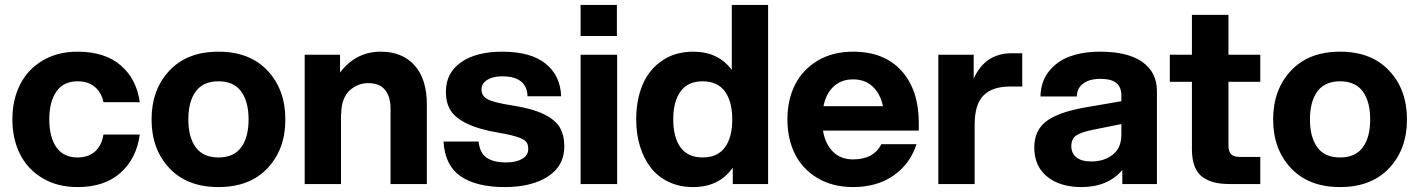

<svg xmlns="http://www.w3.org/2000/svg" viewBox="-20 -740 5705 772"><path d="M292 12.2Q210.9 12.2 150.9 -23.7Q90.8 -59.6 60.3 -120.6Q29.8 -181.6 29.8 -259.8Q29.8 -337.9 60.3 -399.2Q90.8 -460.4 150.9 -496.3Q210.9 -532.2 292 -532.2Q401.4 -532.2 465.3 -477.3Q529.3 -422.4 542 -329.1H396Q387.7 -369.1 360.6 -391.1Q333.5 -413.1 292 -413.1Q235.4 -413.1 206.8 -372.1Q178.2 -331.1 178.2 -259.8Q178.2 -188.5 206.8 -147.7Q235.4 -106.9 292 -106.9Q335.4 -106.9 362.3 -131.1Q389.2 -155.3 396 -199.2H542Q529.3 -103 464.8 -45.4Q400.4 12.2 292 12.2Z M1055.9 -64Q984.4 12.2 858.4 12.2Q732.4 12.2 660.9 -64Q589.4 -140.1 589.4 -259.8Q589.4 -379.4 660.9 -455.8Q732.4 -532.2 858.4 -532.2Q984.4 -532.2 1055.9 -455.8Q1127.4 -379.4 1127.4 -259.8Q1127.4 -140.1 1055.9 -64ZM767.1 -372.3Q737.3 -331.5 737.3 -259.8Q737.3 -188 767.1 -147.5Q796.9 -106.9 858.4 -106.9Q919.9 -106.9 949.7 -147.5Q979.5 -188 979.5 -259.8Q979.5 -331.5 949.7 -372.3Q919.9 -413.1 858.4 -413.1Q796.9 -413.1 767.1 -372.3Z M1550.3 -303.2Q1550.3 -350.1 1528.8 -377.9Q1507.3 -405.8 1459.5 -405.8Q1439.9 -405.8 1421.6 -398.7Q1403.3 -391.6 1387.2 -377.7Q1371.1 -363.8 1361.6 -339.4Q1352.1 -314.9 1352.1 -283.2H1351.1V0H1205.1V-520H1347.2V-448.2Q1410.6 -532.2 1511.2 -532.2Q1597.7 -532.2 1647 -477.1Q1696.3 -421.9 1696.3 -319.8V0H1550.3Z M2009.3 12.2Q1895.5 12.2 1832.3 -31.2Q1769 -74.7 1763.2 -170.9H1904.3Q1909.2 -125 1936.5 -106Q1963.9 -86.9 2015.1 -86.9Q2054.7 -86.9 2079.3 -101.1Q2104 -115.2 2104 -141.1Q2104 -159.2 2096.2 -169.2Q2088.4 -179.2 2063.2 -188.2Q2038.1 -197.3 1986.3 -206.1Q1905.8 -219.7 1858.2 -242.7Q1810.5 -265.6 1791.7 -296.1Q1772.9 -326.7 1772.9 -371.1Q1772.9 -446.8 1833.7 -489.5Q1894.5 -532.2 1999 -532.2Q2114.3 -532.2 2173.8 -484.1Q2233.4 -436 2236.3 -353H2101.1Q2098.6 -433.1 1999 -433.1Q1961.9 -433.1 1939 -418.7Q1916 -404.3 1916 -379.9Q1916 -354 1940.7 -340.8Q1965.3 -327.6 2040 -315.9Q2119.6 -303.7 2166.3 -281Q2212.9 -258.3 2231 -227.3Q2249 -196.3 2249 -150.9Q2249 -73.2 2183.3 -30.5Q2117.7 12.2 2009.3 12.2Z M2314.5 0V-520H2461.4V0ZM2314.5 -595.2V-720.2H2460.4V-595.2Z M3068.4 0H2926.3V-65.9Q2871.6 12.2 2767.1 12.2Q2712.4 12.2 2668.7 -8.5Q2625 -29.3 2596.7 -65.9Q2568.4 -102.5 2553.2 -151.9Q2538.1 -201.2 2538.1 -259.8Q2538.1 -338.4 2563.7 -399.2Q2589.4 -460 2642.1 -496.1Q2694.8 -532.2 2767.1 -532.2Q2867.7 -532.2 2922.4 -459V-720.2H3068.4ZM2805.2 -106.9Q2865.2 -106.9 2894.8 -147.5Q2924.3 -188 2924.3 -259.8Q2924.3 -331.5 2894.8 -372.3Q2865.2 -413.1 2805.2 -413.1Q2745.6 -413.1 2716.3 -372.3Q2687 -331.5 2687 -259.8Q2687 -188 2716.3 -147.5Q2745.6 -106.9 2805.2 -106.9Z M3410.2 12.2Q3328.1 12.2 3267.6 -23.7Q3207 -59.6 3176.5 -120.6Q3146 -181.6 3146 -259.8Q3146 -337.9 3176.5 -398.9Q3207 -460 3267.6 -496.1Q3328.1 -532.2 3410.2 -532.2Q3535.2 -532.2 3604.7 -455.3Q3674.3 -378.4 3674.3 -245.1V-214.8H3289.1Q3298.3 -160.2 3329.6 -129.6Q3360.8 -99.1 3410.2 -99.1Q3492.7 -99.1 3523.9 -160.2H3665Q3639.6 -81.1 3573 -34.4Q3506.3 12.2 3410.2 12.2ZM3291 -313H3530.3Q3519.5 -363.8 3488.5 -392.3Q3457.5 -420.9 3410.2 -420.9Q3362.8 -420.9 3332 -392.3Q3301.3 -363.8 3291 -313Z M3752.9 0V-520H3895V-423.8Q3940.9 -525.9 4048.3 -525.9H4090.3V-392.1H4041Q3971.2 -392.1 3935.1 -356.9Q3898.9 -321.8 3898.9 -237.8V0Z M4492.7 0V-56.2Q4433.6 12.2 4328.6 12.2Q4242.7 12.2 4190.7 -29.5Q4138.7 -71.3 4138.7 -147Q4138.7 -215.3 4186.8 -252.2Q4234.9 -289.1 4343.8 -308.1L4488.8 -333V-356.9Q4488.8 -388.7 4469.2 -405.8Q4449.7 -422.9 4403.8 -422.9Q4361.3 -422.9 4335.7 -404.3Q4310.1 -385.7 4309.6 -352.1H4163.6Q4164.6 -411.1 4197 -452.6Q4229.5 -494.1 4282.2 -513.2Q4335 -532.2 4402.8 -532.2Q4515.6 -532.2 4573.7 -490.5Q4631.8 -448.7 4631.8 -374V0ZM4287.6 -151.9Q4287.6 -123.5 4308.1 -107.2Q4328.6 -90.8 4367.7 -90.8Q4419.4 -90.8 4454.1 -117.9Q4488.8 -145 4488.8 -199.2V-241.2L4372.6 -217.8Q4326.7 -208.5 4307.1 -195.1Q4287.6 -181.6 4287.6 -151.9Z M4772.5 -680.2H4919.4V-520H5047.4V-411.1H4919.4V-154.8Q4919.4 -130.9 4929.9 -119.9Q4940.4 -108.9 4967.3 -108.9H5047.4V0H4927.2Q4892.1 0 4866.5 -5.6Q4840.8 -11.2 4818.4 -25.9Q4795.9 -40.5 4784.2 -69.1Q4772.5 -97.7 4772.5 -140.1V-411.1H4683.6V-520H4772.5Z M5565.7 -64Q5494.1 12.2 5368.2 12.2Q5242.2 12.2 5170.7 -64Q5099.1 -140.1 5099.1 -259.8Q5099.1 -379.4 5170.7 -455.8Q5242.2 -532.2 5368.2 -532.2Q5494.1 -532.2 5565.7 -455.8Q5637.2 -379.4 5637.2 -259.8Q5637.2 -140.1 5565.7 -64ZM5276.9 -372.3Q5247.1 -331.5 5247.1 -259.8Q5247.1 -188 5276.9 -147.5Q5306.6 -106.9 5368.2 -106.9Q5429.7 -106.9 5459.5 -147.5Q5489.3 -188 5489.3 -259.8Q5489.3 -331.5 5459.5 -372.3Q5429.7 -413.1 5368.2 -413.1Q5306.6 -413.1 5276.9 -372.3Z"/></svg>

Font: Aspekta 400
Style: Bold
Weight: 700
Designer: Ivo Dolenc
Version: Version 2.000